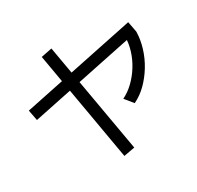

<svg xmlns="http://www.w3.org/2000/svg" viewBox="-169 -980 1218 1189"><g transform="rotate(-30 440.0 -385.0)"><path d="M36.7 -446.7 22.2 -522.2 828.9 -688.9 843.3 -613.3ZM394.4 16.7 257.8 -770 335.6 -785.6 473.3 2.2ZM565.6 -293.3Q608.9 -314.4 645.6 -350Q682.2 -385.6 710 -430.6Q737.8 -475.6 752.8 -525Q767.8 -574.4 767.8 -622.2L843.3 -613.3Q842.2 -556.7 824.4 -498.9Q806.7 -441.1 775 -389.4Q743.3 -337.8 702.8 -297.8Q662.2 -257.8 613.3 -234.4Z"/></g></svg>

Font: Paperlogy 4 Regular
Style: Regular
Weight: 400
Designer: redesigned by Lee Juim, glyphs from Gmarket Sans & Montserrat
Foundry: PT&
Version: Version 1.001